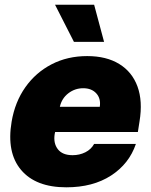

<svg xmlns="http://www.w3.org/2000/svg" viewBox="-20 -793 648 823"><path d="M264.2 9.9Q133.2 9.9 70.3 -64.6Q7.5 -139.2 29.8 -271.3Q44 -355.8 88.6 -419Q133.2 -482.2 201.2 -517.4Q269.2 -552.6 353.7 -552.6Q436.1 -552.6 491.3 -518.6Q546.5 -484.7 569.4 -422.1Q592.3 -359.4 578.1 -272.7L571 -227.3H216.3L214.5 -218.8Q208.1 -179.3 227.8 -153.6Q247.5 -127.8 291.2 -127.8Q321 -127.8 345.9 -140.3Q370.7 -152.7 383.5 -176.1H562.5Q533.7 -90.9 456 -40.5Q378.2 9.9 264.2 9.9ZM236.5 -335.2H407.7Q413 -370.4 392.9 -392.6Q372.9 -414.8 336.6 -414.8Q301.1 -414.8 272.9 -393.1Q244.7 -371.4 236.5 -335.2ZM426.1 -613.6H296.9L215.9 -772.7H383.5Z"/></svg>

Font: Inter UI Black
Style: Italic
Weight: 900
Italic angle: -9.39999°
Designer: Rasmus Andersson
Foundry: rsms
Version: 3.2;8d6f07862